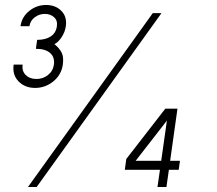

<svg xmlns="http://www.w3.org/2000/svg" viewBox="-20 -753 872 773"><path d="M121.5 -399Q80.5 -399 54.8 -425.2Q29 -451.5 35 -493H71Q67.5 -467 83.5 -451Q99.5 -435 126.5 -435Q153 -435 173.2 -451Q193.5 -467 197 -493Q201 -522.5 182 -539.5Q163 -556.5 124.5 -556.5L129.5 -592.5Q163.5 -592.5 184.5 -606.5Q205.5 -620.5 209 -647.5Q212.5 -670 197.8 -683.5Q183 -697 160.5 -697Q138 -697 120 -683.5Q102 -670 98.5 -647.5H62.5Q68 -685.5 98 -709.2Q128 -733 165.5 -733Q203.5 -733 227 -709.2Q250.5 -685.5 245 -647.5Q242 -624.5 228.2 -603.5Q214.5 -582.5 199 -575.5Q219.5 -558.5 228.2 -541Q237 -523.5 233 -493Q227 -451.5 194.5 -425.2Q162 -399 121.5 -399ZM92.5 0 595 -700H630L127.5 0ZM614 0 624 -69.5H482.5L488.5 -113L645.5 -315.5H694.5L665 -105.5H704.5L699.5 -69.5H660L650 0ZM526 -105.5H629L652 -267.5Z"/></svg>

Font: Urbanist Thin
Style: Italic
Weight: 100
Italic angle: -8°
Designer: Corey Hu
Foundry: Corey Hu
Version: Version 1.321; ttfautohint (v1.8.4.7-5d5b)